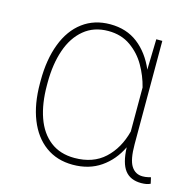

<svg xmlns="http://www.w3.org/2000/svg" viewBox="-86 -626 733 724"><g transform="rotate(15 280.5 -264.0)"><path d="M561 3.4Q547.4 10.3 525.4 10.3Q482.9 10.3 461.7 -17.1Q440.4 -44.4 438 -106Q412.6 -52.7 366.9 -21.2Q321.3 10.3 257.8 10.3Q196.3 10.3 151.6 -22.2Q106.9 -54.7 83.3 -114.3Q59.6 -173.8 59.6 -254.4V-264.6Q59.6 -347.7 83.3 -409.4Q106.9 -471.2 151.9 -504.6Q196.8 -538.1 258.8 -538.1Q322.3 -538.1 366.9 -503.7Q411.6 -469.2 437.5 -408.7V-417L440.4 -528.3H463.9V-124.5Q463.9 -64.9 479.5 -40.3Q495.1 -15.6 523.9 -15.6Q534.7 -15.6 544.2 -17.8Q553.7 -20 555.7 -20.5ZM437.5 -167.5V-339.4Q426.8 -382.3 404.5 -421.1Q382.3 -460 345.7 -485.8Q309.1 -511.7 258.3 -511.7Q202.1 -511.7 163.6 -479.7Q125 -447.8 106 -392.1Q86.9 -336.4 86.9 -264.6V-254.4Q86.9 -182.6 105.7 -129.2Q124.5 -75.7 162.8 -45.9Q201.2 -16.1 257.3 -16.1Q330.1 -16.1 375 -57.6Q419.9 -99.1 437.5 -167.5Z"/></g></svg>

Font: Heebo Thin
Style: Regular
Weight: 250
Designer: Oded Ezer
Foundry: Meir Sadan
Version: Version 2.001; ttfautohint (v1.5.14-ce02) -l 8 -r 50 -G 200 